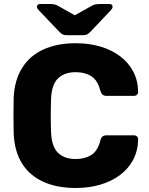

<svg xmlns="http://www.w3.org/2000/svg" viewBox="-20 -925 742 955"><path d="M357 10Q263 10 195 -21Q127 -52 89.5 -112Q52 -172 48 -261Q47 -302 47 -349Q47 -396 48 -439Q52 -526 90 -587Q128 -648 196 -679Q264 -710 357 -710Q423 -710 479 -693.5Q535 -677 577 -645.5Q619 -614 642.5 -569.5Q666 -525 667 -469Q668 -460 661.5 -454Q655 -448 646 -448H511Q498 -448 491 -453.5Q484 -459 479 -474Q465 -527 433.5 -546.5Q402 -566 356 -566Q301 -566 269 -535.5Q237 -505 234 -434Q231 -352 234 -266Q237 -195 269 -164.5Q301 -134 356 -134Q402 -134 434 -154Q466 -174 479 -226Q483 -241 490.5 -246.5Q498 -252 511 -252H646Q655 -252 661.5 -246Q668 -240 667 -231Q666 -175 642.5 -130.5Q619 -86 577 -54.5Q535 -23 479 -6.5Q423 10 357 10ZM310 -750Q300 -750 292.5 -753.5Q285 -757 275 -767L172 -875Q164 -883 164 -891Q164 -905 180 -905H230Q239 -905 248 -903.5Q257 -902 265 -898L352 -849L440 -898Q448 -902 457 -903.5Q466 -905 474 -905H525Q540 -905 540 -891Q540 -883 532 -875L430 -767Q420 -757 412.5 -753.5Q405 -750 395 -750Z"/></svg>

Font: DVN-Rubik
Style: Bold
Weight: 700
Designer: Hubert and Fischer
Foundry: Hubert & Fischer
Version: Version 2.102